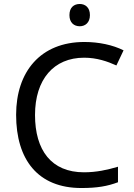

<svg xmlns="http://www.w3.org/2000/svg" viewBox="-20 -935 672 965"><path d="M381 -915C352 -915 329 -898 329 -859C329 -821 352 -803 381 -803C408 -803 432 -821 432 -859C432 -898 408 -915 381 -915ZM403 -645C467 -645 521 -626 565 -606L601 -682C547 -709 477 -724 404 -724C183 -724 61 -574 61 -358C61 -133 170 10 389 10C468 10 520 1 573 -19V-97C519 -81 464 -69 402 -69C238 -69 156 -180 156 -357C156 -536 250 -645 403 -645Z"/></svg>

Font: Noto Sans Gujarati UI
Style: Regular
Weight: 400
Designer: Jelle Bosma - Monotype Design Team, Universal Thirst
Foundry: Monotype Imaging Inc.
Version: Version 2.106